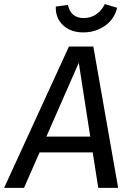

<svg xmlns="http://www.w3.org/2000/svg" viewBox="-52 -916 639 936"><path d="M400 -173H141L65 0H-32L284 -689H403L524 0H427ZM388 -250 332 -610 174 -250ZM220 -884 279 -892Q293 -828 356 -828Q391 -828 417.5 -846.5Q444 -865 459 -896L519 -878Q506 -823 460 -790.5Q414 -758 354 -758Q293 -758 255.5 -793Q218 -828 220 -884Z"/></svg>

Font: FiraGO
Style: Italic
Weight: 400
Italic angle: -8°
Designer: bBox Type GmbH
Foundry: bBox Type GmbH
Version: Version 1.001